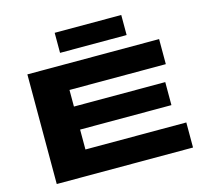

<svg xmlns="http://www.w3.org/2000/svg" viewBox="-124 -1044 1260 1184"><g transform="rotate(-15 505.5 -452.0)"><path d="M95 0V-700H936V-540H321V-434H904V-287H321V-160H965V0ZM324 -776V-904H749V-776Z"/></g></svg>

Font: Georama ExtraExtended
Style: Bold
Weight: 700
Width: 8
Designer: Jean-Baptiste Levee
Foundry: Production Type
Version: Version 1.000